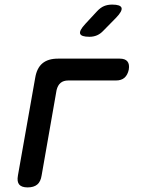

<svg xmlns="http://www.w3.org/2000/svg" viewBox="-20 -805 640 835"><path d="M100 10Q74 10 63.5 -2.5Q53 -15 58 -42L133 -466Q140 -509 164.5 -529.5Q189 -550 232 -550H501Q524 -550 534 -538Q544 -526 540 -502Q535 -479 521.5 -467Q508 -455 484 -455H277Q256 -455 243.5 -444.5Q231 -434 226 -413L161 -42Q157 -15 142 -2.5Q127 10 100 10ZM369 -645Q333 -645 328.5 -658.5Q324 -672 351 -701L402 -756Q417 -772 432.5 -778.5Q448 -785 468 -785Q504 -785 508.5 -771Q513 -757 485 -728L430 -672Q417 -658 402 -651.5Q387 -645 369 -645Z"/></svg>

Font: Maple Mono NL Medium
Style: Italic
Weight: 500
Italic angle: -10°
Monospace: yes
Designer: subframe7536
Version: Version 7.000